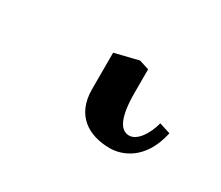

<svg xmlns="http://www.w3.org/2000/svg" viewBox="-49 -37 430 373"><g transform="rotate(30 165.5 149.5)"><path d="M128 74V156C128 214 167 238 215 238C240 238 286 224 301 155L276 147C269 174 253 198 235 198C215 198 203 175 203 120V68L181 61Z"/></g></svg>

Font: Libertinus Serif
Style: Regular
Weight: 400
Designer: Philipp H. Poll
Foundry: Khaled Hosny
Version: Version 6.2